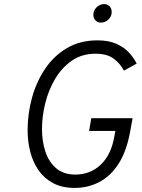

<svg xmlns="http://www.w3.org/2000/svg" viewBox="-20 -910 697 942"><path d="M346 12Q285 12 241 -11.2Q197 -34.5 169.2 -74.5Q141.5 -114.5 128.5 -165Q115.5 -215.5 115.5 -270.5Q115.5 -352.5 137.2 -431.2Q159 -510 202 -573.5Q245 -637 309.2 -674.5Q373.5 -712 458.5 -712Q514.5 -712 552.8 -694.2Q591 -676.5 614.5 -650.2Q638 -624 650.5 -598L588 -563.5Q570.5 -597.5 538 -622Q505.5 -646.5 448.5 -646.5Q382.5 -646.5 333.2 -612.8Q284 -579 251.2 -524.2Q218.5 -469.5 202.2 -404.2Q186 -339 186 -276.5Q186 -217.5 202.5 -166.8Q219 -116 255.2 -84.8Q291.5 -53.5 349.5 -53.5Q423.5 -53.5 474.8 -102.5Q526 -151.5 541 -241L546 -267.5H417L428 -330H630.5L619 -267Q601.5 -168.5 562 -107Q522.5 -45.5 467 -16.8Q411.5 12 346 12ZM474.5 -799Q458.5 -799 448.2 -810.2Q438 -821.5 438 -837.5Q438 -859 454.2 -874.5Q470.5 -890 491 -890Q508 -890 518 -878.8Q528 -867.5 528 -851Q528 -829.5 512 -814.2Q496 -799 474.5 -799Z"/></svg>

Font: Overpass Light
Style: Italic
Weight: 300
Italic angle: -10°
Designer: Delve Withrington, Dave Bailey, Thomas Jockin
Foundry: Delve Fonts LLC
Version: Version 4.000; ttfautohint (v1.8.3)